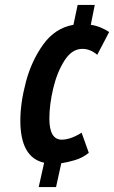

<svg xmlns="http://www.w3.org/2000/svg" viewBox="-20 -744 461 774"><path d="M206 10 227 -86Q250 -89 282 -98.5Q314 -108 338 -128L309 -209Q264 -181 229 -181Q179 -181 179 -266Q179 -322 194.5 -387.5Q210 -453 240 -500Q270 -547 312 -547Q344 -547 372 -523L420 -615Q405 -625 386 -633Q367 -641 346 -644L362 -724H293L276 -644Q202 -631 154.5 -565Q107 -499 84.5 -414Q62 -329 62 -258Q62 -109 158 -88L136 10Z"/></svg>

Font: Noto Sans Display Condensed
Style: Bold Italic
Weight: 700
Width: 3
Designer: Monotype Design team
Foundry: Monotype Imaging Inc.
Version: 1.000